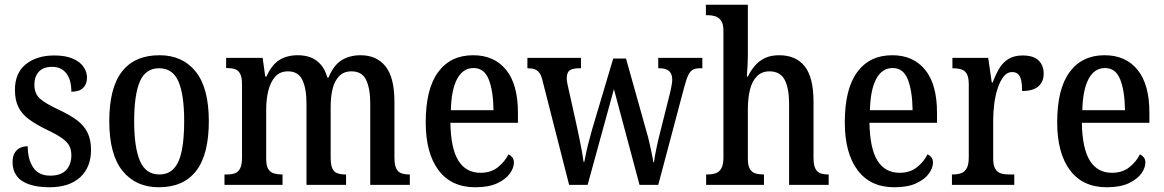

<svg xmlns="http://www.w3.org/2000/svg" viewBox="-20 -780 4909 810"><path d="M189 10Q139 10 103.5 -2Q68 -14 50.5 -38Q33 -62 33 -96Q33 -121 42.5 -136Q52 -151 66.5 -157Q81 -163 97 -163Q97 -108 120 -73.5Q143 -39 192 -39Q237 -39 259 -62.5Q281 -86 281 -125Q281 -149 272 -165.5Q263 -182 241 -197.5Q219 -213 181 -231Q133 -254 102.5 -276.5Q72 -299 57.5 -328.5Q43 -358 43 -401Q43 -472 89 -509Q135 -546 209 -546Q256 -546 286.5 -533Q317 -520 332 -498.5Q347 -477 347 -452Q347 -425 330.5 -409Q314 -393 281 -393Q281 -444 259.5 -471Q238 -498 200 -498Q163 -498 144 -477.5Q125 -457 125 -423Q125 -385 148.5 -364Q172 -343 230 -316Q275 -295 304.5 -273Q334 -251 349 -221Q364 -191 364 -148Q364 -74 318 -32Q272 10 189 10Z M650 10Q553 10 497 -59Q441 -128 441 -269Q441 -409 494.5 -478Q548 -547 653 -547Q750 -547 805.5 -478Q861 -409 861 -269Q861 -128 807.5 -59Q754 10 650 10ZM652 -44Q691 -44 714 -69.5Q737 -95 747 -145Q757 -195 757 -269Q757 -380 733 -436Q709 -492 651 -492Q594 -492 570 -436Q546 -380 546 -269Q546 -158 570.5 -101Q595 -44 652 -44Z M927 0V-44H938Q957 -44 971 -49Q985 -54 993 -69.5Q1001 -85 1001 -115V-425Q1001 -454 993 -469Q985 -484 970.5 -488.5Q956 -493 937 -493H934V-536H1088L1099 -457H1104Q1126 -506 1158 -526.5Q1190 -547 1237 -547Q1266 -547 1290 -538Q1314 -529 1332.5 -508.5Q1351 -488 1361 -453H1366Q1388 -506 1422 -526.5Q1456 -547 1501 -547Q1569 -547 1606.5 -500Q1644 -453 1644 -351V-116Q1644 -85 1651.5 -69.5Q1659 -54 1673 -49Q1687 -44 1706 -44H1709V0H1542V-343Q1542 -407 1524.5 -443Q1507 -479 1463 -479Q1430 -479 1410.5 -458.5Q1391 -438 1383 -404.5Q1375 -371 1375 -331V-116Q1375 -85 1382 -69.5Q1389 -54 1403.5 -49Q1418 -44 1436 -44H1440V0H1273V-343Q1273 -407 1255.5 -443Q1238 -479 1195 -479Q1161 -479 1141 -456.5Q1121 -434 1112 -397.5Q1103 -361 1103 -318V-111Q1103 -81 1111.5 -67Q1120 -53 1135.5 -48.5Q1151 -44 1169 -44H1172V0Z M1985 10Q1884 10 1830 -62Q1776 -134 1776 -264Q1776 -405 1828.5 -476Q1881 -547 1976 -547Q2065 -547 2115 -485.5Q2165 -424 2165 -305V-262H1880Q1882 -153 1914 -102Q1946 -51 2007 -51Q2051 -51 2080.5 -74.5Q2110 -98 2125 -129Q2134 -125 2141 -116.5Q2148 -108 2148 -94Q2148 -72 2131 -48Q2114 -24 2078 -7Q2042 10 1985 10ZM2062 -315Q2061 -396 2042 -444.5Q2023 -493 1978 -493Q1933 -493 1908.5 -447Q1884 -401 1882 -315Z M2269 -439Q2264 -461 2256 -472Q2248 -483 2236.5 -487.5Q2225 -492 2207 -492H2205V-536H2431V-492H2423Q2397 -492 2384 -483.5Q2371 -475 2371 -450Q2371 -442 2373 -430Q2375 -418 2378 -407L2414 -245Q2419 -221 2425 -192.5Q2431 -164 2435.5 -138.5Q2440 -113 2442 -97H2445Q2448 -113 2453 -136.5Q2458 -160 2465 -186Q2472 -212 2478 -234L2567 -533H2621L2704 -237Q2709 -221 2714 -202Q2719 -183 2723 -163Q2727 -143 2731 -125.5Q2735 -108 2736 -96H2739Q2742 -120 2749.5 -155.5Q2757 -191 2768 -234L2808 -393Q2811 -406 2813.5 -420.5Q2816 -435 2816 -443Q2816 -469 2802.5 -480.5Q2789 -492 2762 -492H2757V-536H2943V-492H2932Q2915 -492 2904 -486.5Q2893 -481 2884.5 -464.5Q2876 -448 2867 -414L2757 0H2678L2570 -404L2459 0H2381Z M2959 0V-44H2965Q2984 -44 2999 -49Q3014 -54 3023 -69.5Q3032 -85 3032 -115V-650Q3032 -679 3022 -693Q3012 -707 2997 -711.5Q2982 -716 2966 -716H2958V-760H3135V-545Q3135 -527 3134 -509Q3133 -491 3132 -476.5Q3131 -462 3131 -457H3135Q3147 -482 3164.5 -502.5Q3182 -523 3207 -535Q3232 -547 3267 -547Q3338 -547 3375 -500Q3412 -453 3412 -351V-116Q3412 -85 3419.5 -69.5Q3427 -54 3441 -49Q3455 -44 3474 -44H3476V0H3309V-343Q3309 -407 3290.5 -443Q3272 -479 3226 -479Q3194 -479 3173.5 -458.5Q3153 -438 3144 -402Q3135 -366 3135 -318V-111Q3135 -81 3143.5 -67Q3152 -53 3167 -48.5Q3182 -44 3201 -44H3203V0Z M3753 10Q3652 10 3598 -62Q3544 -134 3544 -264Q3544 -405 3596.5 -476Q3649 -547 3744 -547Q3833 -547 3883 -485.5Q3933 -424 3933 -305V-262H3648Q3650 -153 3682 -102Q3714 -51 3775 -51Q3819 -51 3848.5 -74.5Q3878 -98 3893 -129Q3902 -125 3909 -116.5Q3916 -108 3916 -94Q3916 -72 3899 -48Q3882 -24 3846 -7Q3810 10 3753 10ZM3830 -315Q3829 -396 3810 -444.5Q3791 -493 3746 -493Q3701 -493 3676.5 -447Q3652 -401 3650 -315Z M3996 0V-44H3999Q4019 -44 4034 -49Q4049 -54 4058 -69.5Q4067 -85 4067 -116V-424Q4067 -454 4058.5 -468.5Q4050 -483 4035 -487.5Q4020 -492 4001 -492H3998V-536H4149L4164 -432H4168Q4180 -465 4195.5 -491Q4211 -517 4235 -531.5Q4259 -546 4294 -546Q4340 -546 4361.5 -525Q4383 -504 4383 -469Q4383 -435 4360.5 -415.5Q4338 -396 4292 -396Q4292 -424 4288 -441.5Q4284 -459 4275 -467.5Q4266 -476 4249 -476Q4229 -476 4214 -457Q4199 -438 4189 -407.5Q4179 -377 4174.5 -341.5Q4170 -306 4170 -274V-111Q4170 -82 4179 -67.5Q4188 -53 4202.5 -48.5Q4217 -44 4235 -44H4259V0Z M4649 10Q4548 10 4494 -62Q4440 -134 4440 -264Q4440 -405 4492.5 -476Q4545 -547 4640 -547Q4729 -547 4779 -485.5Q4829 -424 4829 -305V-262H4544Q4546 -153 4578 -102Q4610 -51 4671 -51Q4715 -51 4744.5 -74.5Q4774 -98 4789 -129Q4798 -125 4805 -116.5Q4812 -108 4812 -94Q4812 -72 4795 -48Q4778 -24 4742 -7Q4706 10 4649 10ZM4726 -315Q4725 -396 4706 -444.5Q4687 -493 4642 -493Q4597 -493 4572.5 -447Q4548 -401 4546 -315Z"/></svg>

Font: Noto Serif Khmer Condensed Medium
Style: Regular
Weight: 500
Width: 3
Designer: Danh Hong and the Monotype Design Team
Foundry: Monotype Imaging Inc.
Version: Version 2.004